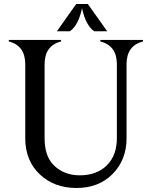

<svg xmlns="http://www.w3.org/2000/svg" viewBox="-20 -939 766 969"><path d="M364.7 -918.9H423.3L521 -781.2H455.1Q412.1 -812 394 -897.5Q376 -812 333 -781.2H267.1ZM366.2 9.8Q252.9 9.8 180.2 -59.6Q107.4 -128.9 107.4 -241.7V-615.2Q107.4 -708.5 24.4 -730Q24.4 -732.9 24.4 -737.3H288.1V-730Q205.1 -708 205.1 -615.2V-241.7Q205.1 -152.8 249 -107.4Q301.3 -54.2 382.8 -54.2Q469.7 -54.2 521 -106.4Q569.8 -156.2 569.8 -241.7V-615.2Q569.8 -708.5 486.3 -730Q486.3 -733.4 486.3 -737.3H701.7V-730Q618.7 -708 618.7 -615.2V-241.7Q618.7 -131.3 547.4 -60.1Q477.5 9.8 366.2 9.8Z"/></svg>

Font: Modern Antiqua
Style: Book
Weight: 400
Designer: Wojciech Kalinowski "wmk69" (wmk69@o2.pl)
Foundry: Wojciech Kalinowski "wmk69" (wmk69@o2.pl)
Version: Version 3.1.0; 2021-05-28